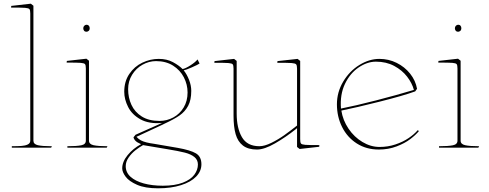

<svg xmlns="http://www.w3.org/2000/svg" viewBox="-20 -800 2650 1040"><path d="M144 -38V-727Q144 -745 139.5 -750.5Q135 -756 116.5 -757.5Q98 -759 40 -759L41 -768L147 -780L161 -769V-38Q161 -19 185 -13.5Q209 -8 255 -8H261L257 0H44V-8Q77 -8 97 -9.5Q117 -11 130.5 -17.5Q144 -24 144 -38Z M445 -38V-429Q445 -447 440.5 -452.5Q436 -458 417.5 -459.5Q399 -461 341 -461L342 -470L448 -482L462 -471V-38Q462 -19 486.5 -13.5Q511 -8 559 -8H562L558 0H345V-8Q395 -8 420 -13Q445 -18 445 -38ZM466 -647Q466 -655 461.5 -660.5Q457 -666 449 -666Q442 -666 436.5 -660.5Q431 -655 431 -647Q431 -639 435.5 -633.5Q440 -628 448 -628Q455 -628 460.5 -633Q466 -638 466 -647Z M642 112Q642 76 671.5 40Q701 4 744 -19Q733 -24 724.5 -29Q716 -34 710.5 -41Q705 -48 703 -56L714 -70L858 -134Q787 -128 741 -153.5Q695 -179 674 -220.5Q653 -262 653 -303Q653 -359 680.5 -399.5Q708 -440 751 -460.5Q794 -481 840 -481Q884 -481 916.5 -463.5Q949 -446 969 -426Q985 -429 1011.5 -446Q1038 -463 1050 -478L1061 -456Q1053 -450 1020 -435.5Q987 -421 975 -419Q992 -398 1004 -367.5Q1016 -337 1016 -308Q1016 -258 999 -226.5Q982 -195 952.5 -174.5Q923 -154 871 -130Q865 -127 859 -124L719 -59Q731 -46 743.5 -39.5Q756 -33 774 -28.5Q792 -24 815 -21L943 1Q1011 13 1041 30.5Q1071 48 1071 90Q1071 127 1042.5 156.5Q1014 186 960.5 203Q907 220 836 220Q766 220 722.5 201Q679 182 660.5 157Q642 132 642 112ZM862 206Q927 206 970 189.5Q1013 173 1032.5 146.5Q1052 120 1052 91Q1052 66 1033 50.5Q1014 35 980.5 26.5Q947 18 886 8L755 -14Q735 -3 713.5 14Q692 31 676.5 53.5Q661 76 661 100Q661 134 687 157.5Q713 181 758.5 193.5Q804 206 862 206ZM844 -145Q884 -145 919 -164Q954 -183 975 -218Q996 -253 996 -299Q996 -342 976 -381Q956 -420 917.5 -444.5Q879 -469 825 -469Q787 -469 752 -449.5Q717 -430 695.5 -395Q674 -360 674 -317Q674 -271 692 -232Q710 -193 748 -169Q786 -145 844 -145Z M1245 -173V-428Q1245 -446 1240.5 -451.5Q1236 -457 1217.5 -458.5Q1199 -460 1141 -460L1142 -469L1248 -481L1262 -470V-185Q1262 -106 1290.5 -57Q1319 -8 1385 -8Q1413 -8 1450.5 -26.5Q1488 -45 1521.5 -69Q1555 -93 1589 -120V-428Q1589 -446 1584 -451.5Q1579 -457 1560 -458.5Q1541 -460 1482 -460L1483 -469L1592 -481L1606 -470V-46Q1606 -28 1610.5 -22.5Q1615 -17 1633.5 -15.5Q1652 -14 1710 -14L1709 -5L1603 7L1589 -4Q1589 -39 1589 -55.5Q1589 -72 1589 -106L1582 -100Q1528 -57 1470 -23.5Q1412 10 1372 10Q1324 10 1296 -11.5Q1268 -33 1256.5 -73Q1245 -113 1245 -173Z M1805 -235Q1805 -301 1839 -358Q1873 -415 1926.5 -448Q1980 -481 2035 -481Q2085 -481 2128.5 -459.5Q2172 -438 2201.5 -401Q2231 -364 2239 -319L2229 -305Q2166 -282 2037 -249.5Q1908 -217 1829 -201Q1837 -149 1867.5 -103.5Q1898 -58 1943 -31Q1988 -4 2036 -4Q2081 -4 2121.5 -17.5Q2162 -31 2192.5 -51.5Q2223 -72 2243 -95L2249 -90Q2233 -70 2203 -47Q2173 -24 2128.5 -7Q2084 10 2032 10Q1964 10 1912.5 -23Q1861 -56 1833 -112Q1805 -168 1805 -235ZM2222 -313Q2212 -350 2185 -385Q2158 -420 2115 -443Q2072 -466 2016 -466Q1969 -466 1922.5 -434.5Q1876 -403 1848.5 -345.5Q1821 -288 1827 -212Q1904 -227 2016.5 -256Q2129 -285 2222 -313Z M2458 -38V-429Q2458 -447 2453.5 -452.5Q2449 -458 2430.5 -459.5Q2412 -461 2354 -461L2355 -470L2461 -482L2475 -471V-38Q2475 -19 2499.5 -13.5Q2524 -8 2572 -8H2575L2571 0H2358V-8Q2408 -8 2433 -13Q2458 -18 2458 -38ZM2479 -647Q2479 -655 2474.5 -660.5Q2470 -666 2462 -666Q2455 -666 2449.5 -660.5Q2444 -655 2444 -647Q2444 -639 2448.5 -633.5Q2453 -628 2461 -628Q2468 -628 2473.5 -633Q2479 -638 2479 -647Z"/></svg>

Font: TMT Limkin
Style: Regular
Weight: 400
Designer: Gabriel Drozdov
Version: Version 1.000;Glyphs 3.1.2 (3151)